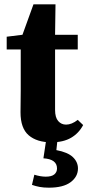

<svg xmlns="http://www.w3.org/2000/svg" viewBox="-20 -644 405 889"><path d="M218 15Q151 15 113 -17.5Q75 -50 75 -124Q75 -150 75.5 -172.5Q76 -195 76 -224V-415H11V-474L84 -483L135 -624H237L235 -483H340V-415H235V-135Q235 -100 249.5 -83.5Q264 -67 286 -67Q312 -67 340 -89L365 -65Q345 -27 309 -6Q273 15 218 15ZM181 89 195 -4H247L241 51Q294 61 317.5 83.5Q341 106 341 136Q341 174 307 199.5Q273 225 206 225Q182 225 163.5 221.5Q145 218 128 212L139 165Q168 174 192 174Q219 174 231.5 163.5Q244 153 244 136Q244 93 181 89Z"/></svg>

Font: Source Serif 4
Style: Bold
Weight: 700
Designer: Frank Grießhammer
Foundry: Adobe
Version: Version 4.005;hotconv 1.1.0;makeotfexe 2.6.0